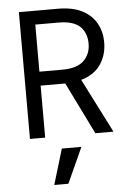

<svg xmlns="http://www.w3.org/2000/svg" viewBox="-63 -746 725 1056"><g transform="rotate(-5 300.0 -218.0)"><path d="M82 0V-700H297Q378 -700 430.5 -673Q483 -646 509 -599.5Q535 -553 535 -494Q535 -425 499.5 -372.5Q464 -320 391 -299L543 0H443L302 -287H297H166V0ZM166 -364H294Q374 -364 411.5 -400.5Q449 -437 449 -494Q449 -554 412.5 -589Q376 -624 293 -624H166ZM193 264 252 68H360L271 264Z"/></g></svg>

Font: DM Mono
Style: Regular
Weight: 400
Designer: Colophon Foundry
Foundry: Colophon Foundry
Version: Version 1.000; ttfautohint (v1.8.2.53-6de2)